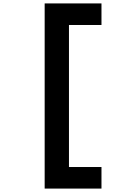

<svg xmlns="http://www.w3.org/2000/svg" viewBox="-20 -941 740 1122"><path d="M573 -921V-795H383V35H573V161H241V-921Z"/></svg>

Font: Martian Mono SemiExpanded SemiBold
Style: Regular
Weight: 600
Monospace: yes
Version: Version 0.930